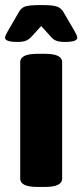

<svg xmlns="http://www.w3.org/2000/svg" viewBox="-30 -738 326 760"><path d="M119 2Q83 2 66.5 -6.5Q50 -15 50 -30V-493Q50 -508 66.5 -516.5Q83 -525 119 -525H147Q183 -525 199.5 -516.5Q216 -508 216 -493V-30Q216 -15 199.5 -6.5Q183 2 147 2ZM38 -572Q-10 -572 -10 -589Q-10 -596 1 -615L44 -689Q53 -706 68.5 -712Q84 -718 133 -718Q181 -718 197 -711.5Q213 -705 222 -689L265 -615Q276 -596 276 -589Q276 -572 228 -572Q204 -572 192 -577Q180 -582 171 -593L133 -635L95 -593Q86 -583 74 -577.5Q62 -572 38 -572Z"/></svg>

Font: Asap ExtraBold
Style: Regular
Weight: 800
Designer: Pablo Cosgaya
Foundry: Omnibus-Type
Version: Version 3.001; ttfautohint (v1.8.4.7-5d5b)